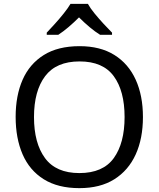

<svg xmlns="http://www.w3.org/2000/svg" viewBox="-20 -964 821 994"><path d="M720 -358Q720 -247 682.5 -164.5Q645 -82 572 -36Q499 10 391 10Q280 10 206.5 -36Q133 -82 97 -165Q61 -248 61 -359Q61 -469 97 -551Q133 -633 206.5 -679Q280 -725 392 -725Q499 -725 572 -679.5Q645 -634 682.5 -551.5Q720 -469 720 -358ZM156 -358Q156 -223 213 -145.5Q270 -68 391 -68Q513 -68 569 -145.5Q625 -223 625 -358Q625 -493 569 -569.5Q513 -646 392 -646Q271 -646 213.5 -569.5Q156 -493 156 -358ZM435 -944Q447 -922 469.5 -894.5Q492 -867 516.5 -840.5Q541 -814 560 -795V-784H498Q472 -800 444 -823.5Q416 -847 389 -874Q362 -847 335 -824Q308 -801 282 -784H222V-795Q241 -815 264.5 -841Q288 -867 310 -894.5Q332 -922 345 -944Z"/></svg>

Font: Noto Sans Hanifi Rohingya
Style: Regular
Weight: 400
Designer: Monotype Design Team and DaltonMaag
Foundry: Google LLC
Version: Version 2.101